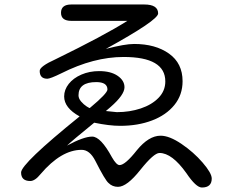

<svg xmlns="http://www.w3.org/2000/svg" viewBox="-20 -776 1040 856"><path d="M266 -346Q266 -376 286.5 -402Q307 -428 343 -443.5Q379 -459 422 -459Q474 -459 504.5 -438Q535 -417 535 -387Q535 -353 473 -299L452 -281L501 -276Q558 -276 607.5 -292.5Q657 -309 687 -340Q717 -371 717 -413Q717 -522 531 -522Q398 -522 253 -449Q204 -425 191 -425Q157 -425 157 -460Q157 -480 228 -512Q443 -617 548 -683H298Q252 -683 252 -719Q252 -756 298 -756H623Q685 -756 685 -716Q685 -686 452 -558Q536 -580 578 -580Q673 -580 733.5 -537Q794 -494 794 -414Q794 -353 757.5 -308Q721 -263 658 -239Q595 -215 516 -215Q467 -215 400 -229Q298 -146 279 -127Q353 -167 391 -167Q429 -167 479 -75Q499 -40 513 -40Q538 -40 590 -106Q643 -171 696 -171Q735 -171 789 -134.5Q843 -98 883.5 -51Q924 -4 924 20Q924 60 880 60Q854 60 811 -4Q747 -94 691 -94Q666 -94 606 -19Q546 57 506 57Q481 57 464 40Q449 28 405 -59Q380 -108 344 -108Q253 -108 161 0Q136 31 115 31Q74 31 74 -7Q74 -46 335 -257Q266 -295 266 -346ZM381 -295Q459 -360 459 -377Q459 -410 409 -410Q330 -410 330 -351Q330 -337 341.5 -323.5Q353 -310 367 -301Q381 -292 381 -295Z"/></svg>

Font: 寒蝉全圆体
Style: Regular
Weight: 400
Designer: Warren2060
      Designed by Motoya company      

      [Varela Round]
      Joe Prince(Latin component); Avraham Cornf
Foundry: ChillType
Version: Version 3.200